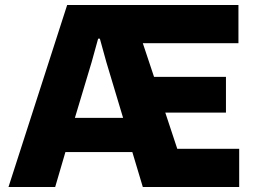

<svg xmlns="http://www.w3.org/2000/svg" viewBox="-20 -749 1012 769"><path d="M249 -729H935V-576H552L597 -441H885V-298H642L690 -153H938V0H552L510 -140H242L201 0H14ZM473 -277 406 -500 380 -594H373L347 -500L280 -277Z"/></svg>

Font: Mona Sans ExtraBold
Style: Regular
Weight: 800
Designer: Deni Anggara
Foundry: GitHub
Version: Version 2.000